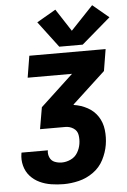

<svg xmlns="http://www.w3.org/2000/svg" viewBox="-64 -1032 715 1078"><g transform="rotate(-5 294.0 -493.5)"><path d="M251 0Q293 0 336.5 -10.5Q380 -21 418 -48Q456 -75 477 -116Q498 -157 505 -199Q512 -241 507 -283.5Q502 -326 480 -359.5Q458 -393 422 -412.5Q386 -432 345 -438V-441L531 -613L551 -735H121L101 -613H351L166 -441L145 -319H288Q313 -319 333.5 -305.5Q354 -292 358 -267.5Q362 -243 358 -218Q354 -192 340 -168.5Q326 -145 301 -133.5Q276 -122 251 -122Q230 -122 211 -129.5Q192 -137 183.5 -156Q175 -175 178 -195L179 -197H30Q30 -195 29 -192Q23 -157 32 -123Q41 -89 63 -64.5Q85 -40 115.5 -25.5Q146 -11 181 -5.5Q216 0 251 0ZM293 -771H425L588 -911L497 -987L371 -854L289 -980L182 -918Z"/></g></svg>

Font: Iosevka Sparkle Heavy Oblique
Style: Regular
Weight: 900
Italic angle: -9°
Designer: Belleve Invis
Foundry: Belleve Invis
Version: Version 4.5.0; ttfautohint (v1.8.3)